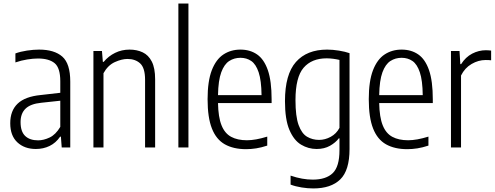

<svg xmlns="http://www.w3.org/2000/svg" viewBox="-20 -828 2782 1078"><path d="M181.5 8.5Q117.5 8.5 77.5 -28.8Q37.5 -66 37.5 -136Q37.5 -206.5 79.2 -246.2Q121 -286 209 -294.5L318.5 -307V-371.5Q318.5 -447 286.8 -473.2Q255 -499.5 193 -499.5Q166.5 -499.5 133.2 -494.2Q100 -489 66.5 -477.5V-528Q95 -538.5 131.5 -544Q168 -549.5 199.5 -549.5Q285 -549.5 329.8 -510.2Q374.5 -471 374.5 -369.5V0H326.5L322 -60.5H317.5Q293.5 -25.5 258.5 -8.5Q223.5 8.5 181.5 8.5ZM95.5 -142.5Q95.5 -89.5 121.2 -64.8Q147 -40 194 -40Q225 -40 258.8 -56Q292.5 -72 318.5 -115.5V-262.5L211.5 -251Q151.5 -245 123.5 -218Q95.5 -191 95.5 -142.5Z M504.5 0V-541.5H552.5L557.5 -480.5H562Q589 -513 626.2 -531.2Q663.5 -549.5 707.5 -549.5Q748.5 -549.5 781 -534.2Q813.5 -519 832.2 -482.5Q851 -446 851 -383V0H794.5V-380Q794.5 -446.5 767.2 -471.8Q740 -497 695.5 -497Q664 -497 625 -479.5Q586 -462 561 -417V0Z M981.5 0V-808H1038V0Z M1361.5 9.5Q1290.5 9.5 1242.2 -17.8Q1194 -45 1169.8 -106.5Q1145.5 -168 1145.5 -271Q1145.5 -372.5 1169.2 -433.8Q1193 -495 1234.5 -522.2Q1276 -549.5 1330 -549.5Q1384 -549.5 1423.2 -522.5Q1462.5 -495.5 1483.8 -434.2Q1505 -373 1505 -270.5V-249.5H1204Q1205.5 -170 1223.8 -124.5Q1242 -79 1277.8 -59.8Q1313.5 -40.5 1366.5 -40.5Q1414.5 -40.5 1480.5 -61V-10.5Q1447 0.5 1418.2 5Q1389.5 9.5 1361.5 9.5ZM1330 -503.5Q1295 -503.5 1267 -485.5Q1239 -467.5 1222.2 -422Q1205.5 -376.5 1204 -294H1448.5Q1447.5 -376.5 1432.2 -422Q1417 -467.5 1390.8 -485.5Q1364.5 -503.5 1330 -503.5Z M1739 230Q1708 230 1673.5 224.5Q1639 219 1611.5 208.5V158Q1645 169.5 1676 175Q1707 180.5 1736 180.5Q1810.5 180.5 1848.2 144Q1886 107.5 1886 15V-51.5H1882.5Q1864.5 -27.5 1832.8 -9.5Q1801 8.5 1758 8.5Q1711 8.5 1670.5 -15.8Q1630 -40 1605 -98.5Q1580 -157 1580 -260Q1580 -410.5 1641.5 -480Q1703 -549.5 1816.5 -549.5Q1848 -549.5 1883.2 -543.8Q1918.5 -538 1942.5 -529.5V8.5Q1942.5 128.5 1890.5 179.2Q1838.5 230 1739 230ZM1771.5 -42.5Q1805 -42.5 1836.8 -59.8Q1868.5 -77 1886 -110V-491.5Q1872.5 -495 1852.2 -497.8Q1832 -500.5 1814 -500.5Q1730 -500.5 1684.5 -447.5Q1639 -394.5 1639 -265.5Q1639 -174.5 1656.5 -126.2Q1674 -78 1704.2 -60.2Q1734.5 -42.5 1771.5 -42.5Z M2266.5 9.5Q2195.5 9.5 2147.2 -17.8Q2099 -45 2074.8 -106.5Q2050.5 -168 2050.5 -271Q2050.5 -372.5 2074.2 -433.8Q2098 -495 2139.5 -522.2Q2181 -549.5 2235 -549.5Q2289 -549.5 2328.2 -522.5Q2367.5 -495.5 2388.8 -434.2Q2410 -373 2410 -270.5V-249.5H2109Q2110.5 -170 2128.8 -124.5Q2147 -79 2182.8 -59.8Q2218.5 -40.5 2271.5 -40.5Q2319.5 -40.5 2385.5 -61V-10.5Q2352 0.5 2323.2 5Q2294.5 9.5 2266.5 9.5ZM2235 -503.5Q2200 -503.5 2172 -485.5Q2144 -467.5 2127.2 -422Q2110.5 -376.5 2109 -294H2353.5Q2352.5 -376.5 2337.2 -422Q2322 -467.5 2295.8 -485.5Q2269.5 -503.5 2235 -503.5Z M2512 0V-541.5H2560L2564.5 -468H2569Q2594 -507.5 2631 -526.8Q2668 -546 2708.5 -546Q2717.5 -546 2725 -545.2Q2732.5 -544.5 2737.5 -544V-489.5Q2729 -490.5 2722 -490.8Q2715 -491 2706 -491Q2666 -491 2627.8 -468.8Q2589.5 -446.5 2568.5 -404V0Z"/></svg>

Font: Encode Sans Cnd Lt
Style: Regular
Weight: 300
Width: 3
Designer: Multiple Designers
Foundry: Impallari Type
Version: Version 3.002; ttfautohint (v1.8.3) -l 8 -r 50 -G 200 -x 14 